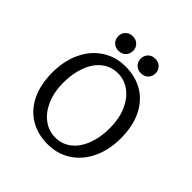

<svg xmlns="http://www.w3.org/2000/svg" viewBox="-194 -874 1034 1034"><g transform="rotate(45 323.0 -357.0)"><path d="M66.9 -280.6Q66.9 -369.4 99.6 -437.9Q132.3 -506.5 190.7 -544.4Q249.2 -582.3 323.4 -582.3Q400 -582.3 457.7 -547.6Q515.3 -512.9 547.2 -447.2Q579 -381.5 579 -290.3Q579 -201.6 546.4 -133.1Q513.7 -64.5 455.2 -26.6Q396.8 11.3 322.6 11.3Q246 11.3 188.3 -23.4Q130.6 -58.1 98.8 -123.8Q66.9 -189.5 66.9 -280.6ZM498.4 -287.1Q498.4 -358.9 474.6 -413.3Q450.8 -467.7 410.5 -497.6Q370.2 -527.4 320.2 -527.4Q268.5 -527.4 229.4 -496.8Q190.3 -466.1 169 -410.5Q147.6 -354.8 147.6 -283.9Q147.6 -212.1 171.4 -157.7Q195.2 -103.2 235.5 -73.4Q275.8 -43.5 325.8 -43.5Q377.4 -43.5 416.5 -74.2Q455.6 -104.8 477 -160.5Q498.4 -216.1 498.4 -287.1ZM350.8 -670.2Q350.8 -693.5 366.5 -709.3Q382.3 -725 407.3 -725Q432.3 -725 448 -709.3Q463.7 -693.5 463.7 -670.2Q463.7 -646 448 -630.2Q432.3 -614.5 407.3 -614.5Q382.3 -614.5 366.5 -630.2Q350.8 -646 350.8 -670.2ZM179.8 -670.2Q179.8 -693.5 195.6 -709.3Q211.3 -725 236.3 -725Q261.3 -725 277 -709.3Q292.7 -693.5 292.7 -670.2Q292.7 -646 277 -630.2Q261.3 -614.5 236.3 -614.5Q211.3 -614.5 195.6 -630.2Q179.8 -646 179.8 -670.2Z"/></g></svg>

Font: Playfair Micro SmCond SmLight
Style: Regular
Weight: 360
Width: 4
Designer: Claus Eggers Sørensen
Foundry: Claus Eggers Sørensen
Version: Version 2.100;Glyphs 3.2 (3219)